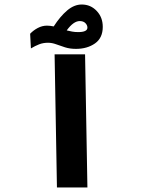

<svg xmlns="http://www.w3.org/2000/svg" viewBox="-20 -823 626 843"><path d="M230 0 219.7 -584.5H353.5L363.8 0ZM313.5 -608.4Q287.1 -608.4 265.6 -615.2Q244.1 -622.1 226.1 -628.7Q208 -635.3 190.9 -635.3Q169.4 -635.3 151.9 -628.4Q134.3 -621.6 115.7 -610.4L112.3 -674.8Q126.5 -689.9 146 -700.2Q165.5 -710.4 186 -710.4Q199.7 -710.4 215.8 -707Q244.1 -751 274.9 -777.1Q305.7 -803.2 338.9 -803.2Q377.9 -803.2 404.5 -775.1Q431.2 -747.1 431.2 -705.1Q431.2 -656.2 397 -632.3Q362.8 -608.4 313.5 -608.4ZM272.9 -689.5Q284.7 -686.5 296.9 -684.3Q309.1 -682.1 323.2 -682.1Q363.8 -682.1 363.8 -701.7Q363.8 -712.4 355 -721.4Q346.2 -730.5 330.1 -730.5Q302.7 -730.5 272.9 -689.5Z"/></svg>

Font: Cascadia Code PL
Style: Bold
Weight: 700
Monospace: yes
Designer: Aaron Bell
Foundry: Saja Typeworks
Version: Version 2404.023; ttfautohint (v1.8.4)